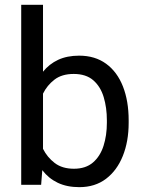

<svg xmlns="http://www.w3.org/2000/svg" viewBox="-20 -770 602 800"><path d="M516.1 -268.6V-258.3Q516.1 -181.2 491.9 -120.6Q467.8 -60.1 421.9 -25.1Q376 9.8 310.5 9.8Q258.8 9.8 220.5 -8.5Q182.1 -26.9 156.2 -61L151.4 0H68.4V-750H159.2V-471.2Q185.1 -503.4 222.4 -520.8Q259.8 -538.1 309.6 -538.1Q376 -538.1 422.1 -504.4Q468.3 -470.7 492.2 -409.9Q516.1 -349.1 516.1 -268.6ZM425.3 -258.3V-268.6Q425.3 -321.3 412.1 -365.2Q398.9 -409.2 368.7 -435.5Q338.4 -461.9 287.1 -461.9Q237.8 -461.9 207 -438.2Q176.3 -414.6 159.2 -379.9V-149.9Q176.8 -114.7 208 -90.8Q239.3 -66.9 288.1 -66.9Q336.9 -66.9 367.2 -92.8Q397.5 -118.7 411.4 -162.4Q425.3 -206.1 425.3 -258.3Z"/></svg>

Font: Vazirmatn RD
Style: Regular
Weight: 400
Designer: Saber Rastikerdar
Foundry: Saber Rastikerdar
Version: Version 32.102